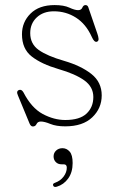

<svg xmlns="http://www.w3.org/2000/svg" viewBox="-20 -490 468 756"><path d="M192 -445.5Q150.5 -445.5 124.8 -421.5Q99 -397.5 99 -359.5Q99 -317 132.5 -293.2Q166 -269.5 232 -250.5Q299 -231 339.8 -198.8Q380.5 -166.5 380.5 -114.5Q380.5 -63.5 343.2 -28Q306 7.5 237 7.5Q201.5 7.5 178.2 -2Q155 -11.5 141 -11.5Q128.5 -11.5 124 -1.8Q119.5 8 109.5 8Q101 8 96 -4.5L50.5 -114.5Q42.5 -132 56 -136Q65.5 -138.5 72.5 -126Q104 -65 148.2 -41.2Q192.5 -17.5 237 -17.5Q294 -17.5 320.8 -42.8Q347.5 -68 347.5 -108Q347.5 -148 312 -173.5Q276.5 -199 210.5 -218Q143.5 -237.5 105 -267.5Q66.5 -297.5 66.5 -355Q66.5 -403 100.2 -436.5Q134 -470 195 -470Q231.5 -470 253 -460Q274.5 -450 287.5 -450Q300 -450 304.2 -460Q308.5 -470 316.5 -470Q324.5 -470 327.5 -462L363.5 -357Q367 -347.5 368 -337.8Q369 -328 361 -325.5Q351 -323 341.5 -344.5Q318.5 -395.5 279.2 -420.5Q240 -445.5 192 -445.5ZM223 157Q208 157 199.5 148Q191 139 191 126Q191 112 201 102.8Q211 93.5 226 93.5Q242.5 93.5 254.2 106.8Q266 120 266 152Q266 188.5 248.5 212.8Q231 237 204 245Q192.5 248.5 189.5 241Q186 233 197 229.5Q218 222 230.5 205.2Q243 188.5 243 170Q243 157 231 157Z"/></svg>

Font: Fraunces 9pt S050 Thin
Style: Regular
Weight: 100
Version: Version 1.000; ttfautohint (v1.8.3)